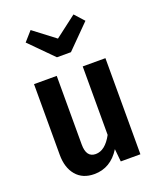

<svg xmlns="http://www.w3.org/2000/svg" viewBox="-149 -888 819 993"><g transform="rotate(-20 260.5 -391.5)"><path d="M377 -798 424 -746 298 -619H221L95 -746L141 -798L259 -708ZM455 -529V0H347L340 -70Q287 15 197 15Q133 15 97.5 -27Q62 -69 62 -140V-529H187V-151Q187 -80 239 -80Q291 -80 330 -152V-529Z"/></g></svg>

Font: Fira Sans Condensed Medium
Style: Regular
Weight: 500
Width: 3
Designer: Carrois Corporate & Edenspiekermann AG
Foundry: Carrois Corporate GbR & Edenspiekermann AG
Version: Version 4.203;PS 004.203;hotconv 1.0.88;makeotf.lib2.5.64775